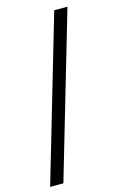

<svg xmlns="http://www.w3.org/2000/svg" viewBox="-133 -799 650 1009"><g transform="rotate(-15 191.5 -294.5)"><path d="M81 151 342 -740H270L9 151Z"/></g></svg>

Font: IBM Plex Arabic
Style: Regular
Weight: 400
Designer: Mike Abbink, Paul van der Laan, Pieter van Rosmalen, Wael Morcos, Khajak Apelian
Foundry: Bold Monday
Version: Version 1.0